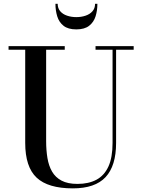

<svg xmlns="http://www.w3.org/2000/svg" viewBox="-20 -998 770 1032"><path d="M698.5 -750V-730.5H604V-230Q604 -106.5 547.5 -46Q491 14.5 371.5 14.5Q238.5 14.5 177 -43Q115.5 -100.5 115.5 -230V-730.5H26V-750H328V-730.5H228V-240Q228 -190.5 235 -148.5Q242 -106.5 260 -75.5Q278 -44.5 311 -27Q344 -9.5 396.5 -9.5Q456.5 -9.5 498.5 -32Q540.5 -54.5 562.8 -103Q585 -151.5 585 -230V-730.5H493.5V-750ZM390 -840Q346 -840 321.5 -859.5Q297 -879 287.5 -910.5Q278 -942 278 -977.5H290Q290 -953.5 303.8 -937.5Q317.5 -921.5 340.5 -913.8Q363.5 -906 390 -906Q417 -906 440 -913.8Q463 -921.5 477 -937.5Q491 -953.5 491 -977.5H503.5Q503.5 -942 493.8 -910.5Q484 -879 459.2 -859.5Q434.5 -840 390 -840Z"/></svg>

Font: Bodoni Moda 11pt Medium
Style: Regular
Weight: 500
Designer: Owen Earl
Foundry: indestructible type
Version: Version 2.004